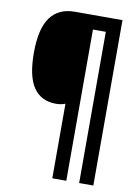

<svg xmlns="http://www.w3.org/2000/svg" viewBox="-96 -824 736 1014"><g transform="rotate(10 272.0 -316.5)"><path d="M477 127H401V-684H332V127H257V-273Q235 -264 207 -264Q128 -264 87 -323Q46 -382 46 -509Q46 -639 90.5 -699.5Q135 -760 222 -760H477Z"/></g></svg>

Font: Noto Sans Khmer UI Condensed
Style: Bold
Weight: 700
Width: 3
Designer: Danh Hong and the Monotype Design Team
Foundry: Monotype Imaging Inc.
Version: Version 2.002; ttfautohint (v1.8.4.7-5d5b)